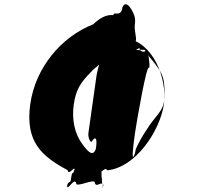

<svg xmlns="http://www.w3.org/2000/svg" viewBox="-20 -899 996 895"><path d="M609 -277C617 -332 665 -610 675 -582C682 -596 666 -668 671 -656C675 -646 658 -682 668 -654C676 -628 676 -638 706 -597C741 -550 748 -532 747 -446C745 -378 701 -358 664 -295C646 -269 625 -232 613 -204C611 -192 609 -180 603 -170C595 -158 598 -198 609 -277ZM362 -230C327 -278 314 -345 324 -413C334 -481 356 -515 403 -562C424 -588 444 -590 455 -618C457 -630 450 -606 452 -618C444 -614 432 -559 430 -547L392 -278C390 -266 395 -243 406 -237C424 -265 435 -260 427 -206C414 -167 391 -189 362 -230ZM415 -786C267 -728 145 -585 121 -413C97 -239 173 -171 295 -106C301 -77 327 -129 329 -108C325 -82 330 -136 326 -110C322 -79 317 -108 312 -72C307 -33 303 -65 292 -33C288 -7 297 -56 293 -30C297 -12 326 -72 335 -46C331 -20 426 -72 422 -46C431 -20 456 -63 459 -31C455 -5 467 -60 463 -34C453 -14 456 -85 454 -72C452 -56 456 -130 448 -109C444 -83 450 -133 446 -107C442 -77 472 -128 479 -105C612 -117 726 -289 744 -413C761 -535 691 -707 565 -720C553 -696 536 -748 532 -718C528 -692 538 -742 534 -716C536 -694 548 -692 561 -683C595 -642 624 -677 631 -674C630 -665 629 -667 652 -667C667 -661 648 -653 637 -662C638 -671 565 -655 613 -708C618 -726 604 -756 609 -790C613 -816 603 -838 592 -856C564 -901 551 -867 550 -863C550 -862 550 -840 531 -836C508 -836 510 -837 509 -829C505 -826 472 -841 415 -786Z"/></svg>

Font: Hussar Przerywany
Style: Obl
Weight: 400
Foundry: Cannot Into Space Fonts
Version: Version 0.982